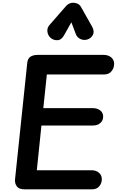

<svg xmlns="http://www.w3.org/2000/svg" viewBox="-20 -1414 872 1434"><path d="M163 0Q122 0 105.5 -22.2Q89 -44.5 92.5 -76.5L183.5 -944Q187 -976.5 207 -990.2Q227 -1004 263 -1004H753.5Q789.5 -1004 811 -985Q832.5 -966 832.5 -936.5Q832.5 -907 813.2 -882.5Q794 -858 758.5 -858H330L303.5 -606.5H671.5Q705.5 -606.5 728 -589.8Q750.5 -573 750.5 -542.5Q750.5 -515 730 -495.8Q709.5 -476.5 672.5 -476.5H289.5L255 -142.5H662.5Q699.5 -142.5 720 -123Q740.5 -103.5 740.5 -76Q740.5 -46 721.8 -23Q703 0 667.5 0ZM632.5 -1119Q605.5 -1111 580.8 -1122.5Q556 -1134 546.5 -1159L513 -1247.5L459 -1151.5Q439 -1115 409 -1113.8Q379 -1112.5 357.5 -1131.5Q337 -1151 334 -1178.5Q331 -1206 349.5 -1227L474 -1369.5Q485 -1382 498.8 -1387.8Q512.5 -1393.5 526.5 -1393.5Q543.5 -1393.5 559.2 -1386.5Q575 -1379.5 585.5 -1361L667 -1216.5Q687.5 -1180 673.8 -1153.8Q660 -1127.5 632.5 -1119Z"/></svg>

Font: Edu NSW ACT Hand Pre
Style: Regular
Weight: 400
Designer: Tina and Corey Anderson, Eben Sorkin, Mirko Velimirovic
Foundry: Sorkin Type Co.
Version: Version 2.000